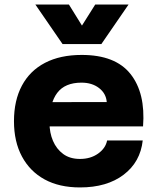

<svg xmlns="http://www.w3.org/2000/svg" viewBox="-20 -809 690 841"><path d="M330.4 12Q239.8 12 175.6 -23Q111.4 -58 76.3 -123.2Q41.2 -188.4 41.2 -278.2Q41.2 -368.8 76 -434Q110.8 -499.2 177.2 -533.8Q243.6 -568.4 338 -568.4Q485.4 -568.4 551.6 -484.9Q617.8 -401.4 606.6 -255.4H165.4L165.8 -361.6L447.6 -362Q444.6 -399.6 413.9 -423.3Q383.2 -447 337 -447Q264.6 -447 230.7 -402.2Q196.8 -357.4 196.8 -271.2Q196.8 -227.6 212.1 -191.9Q227.4 -156.2 256.8 -134.5Q286.2 -112.8 330.4 -112.8Q376.6 -112.8 409.5 -136.1Q442.4 -159.4 449.2 -193.8H605.2Q594.8 -99.4 521.6 -43.7Q448.4 12 330.4 12ZM135 -789H282L339 -697L397 -789H543L424 -616H254Z"/></svg>

Font: Azeret Mono Thin
Style: Regular
Weight: 100
Designer: Martin Vácha
Foundry: Displaay
Version: Version 1.002